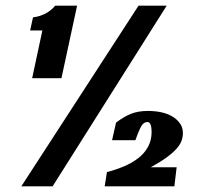

<svg xmlns="http://www.w3.org/2000/svg" viewBox="-20 -655 715 675"><path d="M55 0 467 -635H566L165 0ZM96 -594Q121 -597 141 -608Q161 -619 174 -635H251L196 -380H93L129 -548H86ZM356 -50Q387 -58 415.5 -70Q444 -82 466 -99Q488 -116 500.5 -139Q513 -162 513 -191Q513 -207 509.5 -216.5Q506 -226 498 -226Q483 -226 473 -204.5Q463 -183 456 -162H374L388 -224Q414 -244 439.5 -254.5Q465 -265 501 -265Q524 -265 546 -260.5Q568 -256 585 -246Q602 -236 612.5 -221.5Q623 -207 623 -187Q623 -173 618 -159.5Q613 -146 600 -131.5Q587 -117 565 -101Q543 -85 510 -67H601L593 0H348Z"/></svg>

Font: Racing Sans One
Style: Regular
Weight: 400
Designer: Pablo Impallari, Rodrigo Fuenzalida
Foundry: Pablo Impallari, Rodrigo Fuenzalida
Version: Version 1.001; ttfautohint (v0.8) -G 200 -r 50